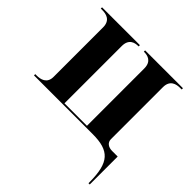

<svg xmlns="http://www.w3.org/2000/svg" viewBox="-192 -698 1069 1069"><g transform="rotate(45 343.0 -163.0)"><path d="M656 199V210H666V-10H622C593 -10 571 -25 571 -52V-461C571 -518 613 -526 642 -526H654V-536H356V-526H358C385 -526 424 -518 424 -461V-10H247V-461C247 -518 286 -526 313 -526H315V-536H17V-526H29C58 -526 100 -518 100 -461V-71C100 -18 57 -10 29 -10H17V0H479C611 0 655 48 656 199Z"/></g></svg>

Font: Noto Serif Display
Style: Bold
Weight: 700
Designer: Monotype Design Team
Foundry: Monotype Imaging Inc.
Version: Version 2.009